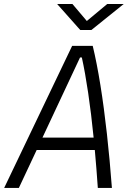

<svg xmlns="http://www.w3.org/2000/svg" viewBox="-36 -918 642 938"><path d="M-15.6 0 316.4 -693.8H417Q437 -611.3 454.6 -501.7Q472.2 -392.1 486.3 -264.4Q500.5 -136.7 510.7 0H441.9Q435.5 -93.8 427.2 -185.1H143.1L56.2 0ZM171.4 -245.6H421.4Q409.7 -363.3 394.8 -463.9Q379.9 -564.5 363.8 -637.2H355ZM356 -771.5 243.2 -898.4H317.9L388.2 -815.4L487.8 -898.4H568.4L410.6 -771.5Z"/></svg>

Font: Cascadia Mono Light
Style: Italic
Weight: 300
Italic angle: -10°
Monospace: yes
Designer: Aaron Bell
Foundry: Saja Typeworks
Version: Version 2404.023; ttfautohint (v1.8.4)